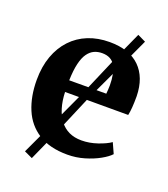

<svg xmlns="http://www.w3.org/2000/svg" viewBox="-135 -743 807 923"><g transform="rotate(20 269.0 -281.0)"><path d="M289 11Q198.5 11 140.8 -25.8Q83 -62.5 55.8 -127.5Q28.5 -192.5 28.5 -277Q28.5 -345 48 -398.8Q67.5 -452.5 103 -490.2Q138.5 -528 187.8 -547.8Q237 -567.5 297 -567.5Q398 -567.5 451.5 -515Q505 -462.5 507 -367Q507 -334 505.2 -310.2Q503.5 -286.5 499.5 -268.5H176.5Q178 -223.5 188.8 -188Q199.5 -152.5 218.8 -127.5Q238 -102.5 265.5 -89.5Q293 -76.5 329.5 -76.5Q370 -76.5 411 -90.5Q452 -104.5 474.5 -120.5L498.5 -67.5Q482.5 -50 450.2 -32Q418 -14 376 -1.5Q334 11 289 11ZM176 -328 365.5 -328.5Q366.5 -338.5 367.2 -349.8Q368 -361 368 -371.5Q368 -431.5 348.8 -468.2Q329.5 -505 281 -505Q259 -505 240.8 -496.8Q222.5 -488.5 208.2 -468.8Q194 -449 185.8 -414.8Q177.5 -380.5 176 -328ZM135 85 93 65.5 145.5 -47 256.5 -287.5 366.5 -543.5 413.5 -647 455 -627 407 -523 290.5 -274.5 186 -28.5Z"/></g></svg>

Font: Merriweather 24pt
Style: Bold
Weight: 700
Designer: Eben Sorkin
Foundry: Eben Sorkin
Version: Version 2.100